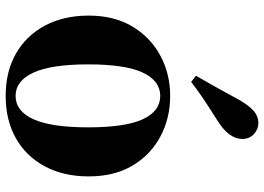

<svg xmlns="http://www.w3.org/2000/svg" viewBox="-147 -767 931 677"><g transform="rotate(90 318.5 -428.5)"><path d="M318 17Q232 17 168.5 -19.5Q105 -56 70 -122Q35 -188 35 -276Q35 -365 73 -429Q111 -493 175.5 -528Q240 -563 318 -563Q397 -563 461.5 -528.5Q526 -494 564 -430Q602 -366 602 -276Q602 -187 566.5 -121Q531 -55 467.5 -19Q404 17 318 17ZM318 -18Q372 -18 400.5 -81Q429 -144 429 -274Q429 -405 400.5 -466.5Q372 -528 318 -528Q265 -528 236 -466.5Q207 -405 207 -274Q207 -144 236 -81Q265 -18 318 -18ZM247 -654Q264 -683 282.5 -716Q301 -749 332 -806Q352 -841 371 -857.5Q390 -874 415 -874Q435 -874 452.5 -858.5Q470 -843 470 -817Q470 -794 453.5 -771.5Q437 -749 401 -727Q350 -695 321 -675Q292 -655 269 -637Z"/></g></svg>

Font: Noto Serif TC ExtraLight Black
Style: Regular
Weight: 900
Version: Version 2.003-H1;hotconv 1.1.1;makeotfexe 2.6.0